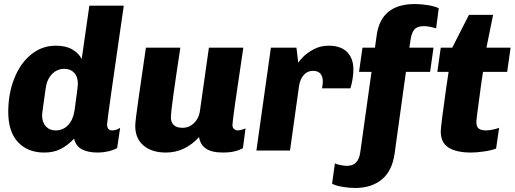

<svg xmlns="http://www.w3.org/2000/svg" viewBox="-20 -748 2557 954"><path d="M386 -455 424 -720H595Q512 -148 512 -131Q512 -100 537 -100Q557 -100 577 -113L562 -12Q544 -2 517.5 4Q491 10 466 10Q417 10 387 -6Q357 -22 348 -59Q318 -27 283 -8.5Q248 10 200 10Q118 10 69.5 -41.5Q21 -93 21 -192Q21 -281 50 -356Q79 -431 133 -476Q187 -521 258 -521Q307 -521 339 -502.5Q371 -484 386 -455ZM207 -309Q189 -183 189 -177Q189 -141 207.5 -120.5Q226 -100 257 -100Q293 -100 318 -126Q343 -152 350 -197Q367 -318 367 -330Q367 -367 348.5 -386.5Q330 -406 300 -406Q264 -406 238.5 -380Q213 -354 207 -309Z M829 -167Q829 -113 887 -113Q920 -113 944 -136.5Q968 -160 973 -194L1018 -511H1189Q1135 -153 1135 -127Q1135 -114 1143 -107Q1151 -100 1161 -100Q1175 -100 1200 -110L1187 -12Q1149 10 1090 10Q1032 10 1003.5 -9.5Q975 -29 969 -67Q899 10 804 10Q734 10 693 -25Q652 -60 652 -122Q652 -146 669.5 -266.5Q687 -387 691 -415Q694 -439 705 -511H876Q829 -202 829 -167Z M1736 -403Q1736 -380 1731.5 -353.5Q1727 -327 1721 -309H1580Q1584 -328 1584 -344Q1584 -368 1572 -382Q1560 -396 1535 -396Q1507 -396 1489 -375Q1471 -354 1466 -322L1421 0H1254L1326 -511H1453L1462 -436Q1468 -447 1488 -467Q1508 -487 1540.5 -504Q1573 -521 1613 -521Q1673 -521 1704.5 -489.5Q1736 -458 1736 -403Z M2160 -707 2147 -607Q2112 -618 2086 -618Q2053 -618 2039 -601.5Q2025 -585 2020 -551L2014 -511H2134L2117 -391H1997L1941 13Q1929 101 1877.5 143.5Q1826 186 1744 186Q1716 186 1682.5 180.5Q1649 175 1630 165L1644 64Q1655 69 1673 72.5Q1691 76 1704 76Q1733 76 1749 59.5Q1765 43 1770 9L1826 -391H1764L1781 -511H1843L1852 -575Q1874 -728 2042 -728Q2070 -728 2105.5 -722.5Q2141 -717 2160 -707Z M2430 -674 2397 -511H2517L2500 -391H2380L2371 -331Q2367 -298 2357 -226.5Q2347 -155 2347 -143Q2347 -117 2359.5 -108.5Q2372 -100 2396 -100Q2408 -100 2428 -104Q2448 -108 2460 -113L2445 -10Q2423 -1 2385.5 4.5Q2348 10 2321 10Q2248 10 2209 -14.5Q2170 -39 2170 -95Q2170 -120 2197 -311L2209 -391H2153L2170 -511H2227L2310 -674Z"/></svg>

Font: Chivo ExtraBold Italic
Style: Regular
Weight: 800
Italic angle: -8.05°
Designer: Hector Gatti
Foundry: Omnibus-Type
Version: Version 1.007